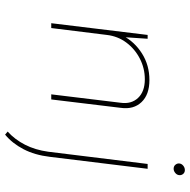

<svg xmlns="http://www.w3.org/2000/svg" viewBox="-16 -548 745 753"><g transform="rotate(90 356.5 -171.5)"><path d="M132 -378 125 -274 120 -281Q144 -327 190 -356Q236 -385 294 -385Q351 -385 380.5 -354Q410 -323 403 -273L370 0H350L383 -272Q389 -314 364 -340.5Q339 -367 291 -367Q248 -367 210 -347.5Q172 -328 147 -294.5Q122 -261 117 -218L90 0H71L117 -378ZM496 171Q527 143 547.5 103Q568 63 575 12L623 -378H642L595 6Q588 65 565 109Q542 153 508 181ZM621 -500Q621 -510 629 -517Q637 -524 647 -524Q656 -524 661.5 -518Q667 -512 667 -504Q667 -494 659 -487Q651 -480 642 -480Q632 -480 626.5 -486.5Q621 -493 621 -500Z"/></g></svg>

Font: Josefin Sans Thin Thin
Style: Italic
Weight: 250
Italic angle: -7°
Version: Version 2.000